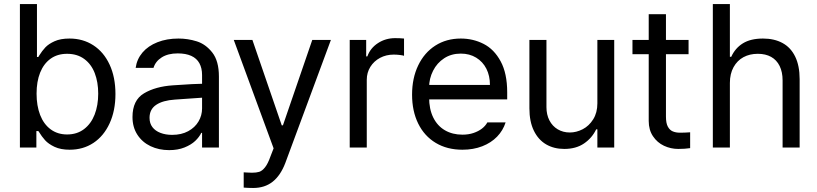

<svg xmlns="http://www.w3.org/2000/svg" viewBox="-20 -727 4027 946"><path d="M78.1 -707H162.1V-446.3H168.9Q169.9 -448.2 170.9 -449.7Q171.9 -451.2 172.9 -453.1Q187.5 -476.6 203.6 -493.7Q219.7 -510.7 249 -523.9Q278.3 -537.1 322.3 -537.1Q388.7 -537.1 439.9 -503.9Q491.2 -470.7 520 -408.7Q548.8 -346.7 548.8 -263.7Q548.8 -181.6 520 -119.1Q491.2 -56.6 440.4 -22.9Q389.6 10.7 323.2 10.7Q279.3 10.7 249 -3.4Q218.8 -17.6 202.1 -36.1Q185.5 -54.7 171.9 -77.1L168.9 -81.1H159.2V0H78.1ZM310.5 -64.5Q359.4 -64.5 394 -90.8Q428.7 -117.2 446.3 -162.6Q463.9 -208 463.9 -265.6Q463.9 -322.3 446.8 -366.7Q429.7 -411.1 395 -436.5Q360.4 -461.9 310.5 -461.9Q262.7 -461.9 229 -437.5Q195.3 -413.1 177.7 -369.1Q160.2 -325.2 160.2 -265.6Q160.2 -206.1 177.7 -160.6Q195.3 -115.2 229.5 -89.8Q263.7 -64.5 310.5 -64.5Z M897.5 -240.2 841.8 -236.3Q782.2 -232.4 749.5 -210.4Q716.8 -188.5 716.8 -146.5Q716.8 -119.1 731 -100.6Q745.1 -82 770.5 -72.3Q795.9 -62.5 828.1 -62.5Q874 -62.5 907.2 -80.6Q940.4 -98.6 958 -128.4Q975.6 -158.2 975.6 -192.4V-357.4Q975.6 -391.6 962.4 -415.5Q949.2 -439.5 922.4 -451.7Q895.5 -463.9 855.5 -463.9Q807.6 -463.9 776.9 -444.3Q746.1 -424.8 736.3 -392.6H648.4Q654.3 -435.5 682.1 -468.3Q710 -501 755.9 -519Q801.8 -537.1 859.4 -537.1Q905.3 -537.1 949.2 -523.4Q993.2 -509.8 1025.9 -468.3Q1058.6 -426.8 1058.6 -349.6V0H975.6V-72.3H971.7Q961.9 -51.8 941.9 -32.7Q921.9 -13.7 889.2 -0.5Q856.4 12.7 813.5 12.7Q762.7 12.7 721.7 -6.8Q680.7 -26.4 656.7 -63.5Q632.8 -100.6 632.8 -150.4Q632.8 -233.4 689.5 -267.1Q746.1 -300.8 832 -306.6Q841.8 -307.6 925.8 -312.5L981.4 -314.5L982.4 -246.1Q973.6 -246.1 897.5 -240.2Z M1180.7 197.3V122.1L1196.3 123Q1204.1 124 1221.7 124Q1243.2 124 1257.3 119.6Q1271.5 115.2 1285.6 97.7Q1299.8 80.1 1312.5 43.9L1328.1 3.9L1131.8 -530.3H1223.6L1368.2 -109.4H1374L1518.6 -530.3H1610.4L1385.7 76.2Q1362.3 137.7 1323.2 168.5Q1284.2 199.2 1227.5 199.2Q1202.1 199.2 1180.7 197.3Z M1703.1 -530.3H1784.2V-449.2H1790Q1804.7 -490.2 1842.3 -514.6Q1879.9 -539.1 1926.8 -539.1Q1951.2 -539.1 1970.7 -537.1V-452.1Q1965.8 -454.1 1950.2 -456.1Q1934.6 -458 1919.9 -458Q1882.8 -458 1852.5 -441.9Q1822.3 -425.8 1804.7 -397.5Q1787.1 -369.1 1787.1 -334V0H1703.1Z M2010.3 -260.7Q2010.3 -341.8 2040.5 -404.8Q2070.8 -467.8 2125 -502.4Q2179.2 -537.1 2250.5 -537.1Q2311 -537.1 2362.8 -510.7Q2414.6 -484.4 2446.8 -424.8Q2479 -365.2 2479 -272.5V-237.3H2068.8V-308.6H2394Q2394 -353.5 2376.5 -388.2Q2358.9 -422.9 2326.2 -442.9Q2293.5 -462.9 2250.5 -462.9Q2203.6 -462.9 2168.5 -439.9Q2133.3 -417 2113.8 -378.4Q2094.2 -339.8 2094.2 -295.9V-248Q2094.2 -189.5 2114.7 -147.9Q2135.3 -106.4 2172.4 -85Q2209.5 -63.5 2258.3 -63.5Q2288.6 -63.5 2313 -71.8Q2337.4 -80.1 2354.5 -93.3Q2371.6 -106.4 2381.3 -124H2471.2Q2458.5 -84 2429.2 -53.7Q2399.9 -23.4 2356 -6.3Q2312 10.7 2258.3 10.7Q2183.1 10.7 2127 -22.9Q2070.8 -56.6 2040.5 -118.2Q2010.3 -179.7 2010.3 -260.7Z M2923.3 -530.3H3006.3V0H2923.3V-89.8H2917.5Q2897 -46.9 2857.4 -20Q2817.9 6.8 2760.3 6.8Q2709.5 6.8 2670.9 -15.6Q2632.3 -38.1 2610.4 -83Q2588.4 -127.9 2588.4 -193.4V-530.3H2672.4V-199.2Q2672.4 -162.1 2687 -133.8Q2701.7 -105.5 2728 -89.8Q2754.4 -74.2 2787.6 -74.2Q2819.8 -74.2 2851.1 -90.3Q2882.3 -106.4 2902.8 -139.2Q2923.3 -171.9 2923.3 -217.8Z M3372.6 -460H3096.2V-530.3H3372.6ZM3261.2 -657.2V-152.3Q3261.2 -120.1 3270.5 -103Q3279.8 -85.9 3294.9 -79.6Q3310.1 -73.2 3330.6 -73.2Q3355 -73.2 3380.4 -75.2V2.9Q3355 6.8 3321.8 6.8Q3284.7 6.8 3251.5 -8.8Q3218.3 -24.4 3197.3 -55.7Q3176.3 -86.9 3176.3 -130.9V-657.2Z M3576.2 0H3492.2V-707H3576.2V-447.3H3583Q3602.5 -490.2 3640.6 -513.7Q3678.7 -537.1 3739.3 -537.1Q3794.9 -537.1 3835.4 -515.1Q3876 -493.2 3897.9 -448.2Q3919.9 -403.3 3919.9 -336.9V0H3835.9V-331.1Q3835.9 -372.1 3821.3 -401.9Q3806.6 -431.6 3779.3 -446.8Q3752 -461.9 3713.9 -461.9Q3673.8 -461.9 3643.1 -445.3Q3612.3 -428.7 3594.2 -396Q3576.2 -363.3 3576.2 -318.4Z"/></svg>

Font: Pretendard GOV Variable
Style: Regular
Weight: 400
Designer: Base glyphs from Inter by Rasmus Andersson; Hangul glyphs from Noto Sans CJK(Source Han Sans) by Jang Soo-young and Kang
Foundry: Kil Hyung-jin
Version: Version 1.307;Glyphs 3.2 (3192)